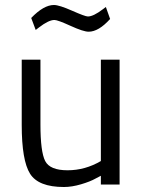

<svg xmlns="http://www.w3.org/2000/svg" viewBox="-20 -739 571 769"><path d="M459 -500V0H384V-35L363 -24Q342 -12 305 -1Q268 10 236 10Q134 10 100.5 -43Q67 -96 67 -239Q67 -239 67 -500H142V-240Q142 -131 161 -94Q180 -57 250.5 -57Q321 -57 384 -94V-500ZM335 -612Q314 -612 262.5 -635.5Q211 -659 198 -659Q175 -659 136 -629L123 -619L105 -667Q155 -719 196 -719Q217 -719 269 -696Q321 -673 332 -673Q354 -673 392 -702L404 -711L421 -663Q375 -612 335 -612Z"/></svg>

Font: TitilliumWeb-Regular
Style: Regular
Weight: 400
Version: Version 1.001;PS 57.000;hotconv 1.0.70;makeotf.lib2.5.55311